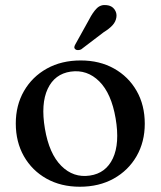

<svg xmlns="http://www.w3.org/2000/svg" viewBox="-20 -716 626 748"><path d="M294.5 -480.5Q368 -480.5 424.2 -449Q480.5 -417.5 512.2 -362Q544 -306.5 544 -234Q544 -163 512 -107.5Q480 -52 423 -20.2Q366 11.5 291 11.5Q217.5 11.5 161.2 -20Q105 -51.5 73.2 -107.2Q41.5 -163 41.5 -235Q41.5 -306 73.5 -361.5Q105.5 -417 162.5 -448.8Q219.5 -480.5 294.5 -480.5ZM330 -32Q392.5 -41 419.8 -99.2Q447 -157.5 430.5 -254.5Q414 -352 366.8 -399Q319.5 -446 255.5 -437Q193 -428 165.8 -369.8Q138.5 -311.5 155 -214.5Q171.5 -117 218.8 -69.8Q266 -22.5 330 -32ZM327.5 -640.5Q341.5 -668 357 -683.5Q372.5 -699 395.5 -696Q415.5 -694 425.8 -679.8Q436 -665.5 433.5 -649Q431 -631.5 418.5 -617.8Q406 -604 384 -590.5L296 -523.5Q290.5 -521 284 -520.8Q277.5 -520.5 273.5 -524Q268.5 -528.5 269.8 -534Q271 -539.5 274.5 -545Z"/></svg>

Font: Fraunces 9pt S000
Style: Regular
Weight: 400
Version: Version 1.000; ttfautohint (v1.8.3)